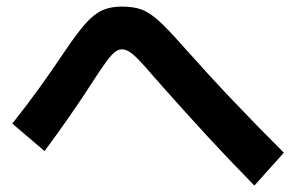

<svg xmlns="http://www.w3.org/2000/svg" viewBox="-20 -627 904 586"><path d="M476.8 -361.8Q464.7 -376.3 452.1 -389.8Q421.7 -425.6 403.8 -443.9Q385.9 -462.3 374.4 -469.3Q362.9 -476.4 351.9 -476.4Q341.4 -476.4 330.9 -468.4Q320.4 -460.3 304.8 -439.4Q289.1 -418.4 262.2 -376.4Q198.9 -277.9 116 -165.9L17.6 -249.7Q64 -308.4 101.1 -360Q138.1 -411.5 175 -466.4Q214.8 -525.8 240.9 -555Q267 -584.3 292.2 -595.6Q317.3 -606.9 351.9 -606.9Q387.5 -606.9 411.6 -598.1Q435.7 -589.3 463.3 -564.7Q490.9 -540.2 537.2 -487.5Q613.9 -401.2 688.2 -322.9Q762.6 -244.6 846.3 -160.9L756.4 -60.6Q674.5 -144.3 611.4 -212.9Q548.4 -281.4 476.8 -361.8Z"/></svg>

Font: Pretendard GOV Variable
Style: Regular
Weight: 400
Designer: Base glyphs from Inter by Rasmus Andersson; Hangul glyphs from Noto Sans CJK(Source Han Sans) by Jang Soo-young and Kang
Foundry: Kil Hyung-jin
Version: Version 1.307;Glyphs 3.2 (3192)